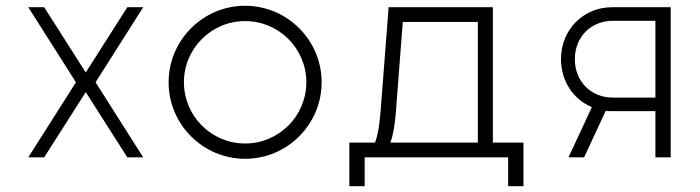

<svg xmlns="http://www.w3.org/2000/svg" viewBox="-20 -545 2423 665"><path d="M421 -520 277 -294 133 -520H78L243 -260L78 0H133L277 -226L421 0H476L311 -260L476 -520Z M829 -48C712 -48 617 -143 617 -260C617 -377 712 -472 829 -472C946 -472 1041 -377 1041 -260C1041 -143 946 -48 829 -48ZM564 -260C564 -114 683 5 829 5C975 5 1094 -114 1094 -260C1094 -406 975 -525 829 -525C683 -525 564 -406 564 -260Z M1793 -51H1687V-520H1326L1298 -157C1294 -111 1289 -78 1279 -51H1190V100H1243V0H1740V100H1793ZM1332 -51C1342 -78 1347 -110 1351 -155L1375 -469H1635V-51Z M1923 -340C1923 -263 1967 -200 2030 -174L1949 0H2003L2078 -161C2085 -160 2093 -160 2100 -160H2250V0H2303V-520H2100C2001 -520 1923 -443 1923 -340ZM1971 -340C1971 -419 2029 -473 2102 -473H2250V-207H2102C2029 -207 1971 -261 1971 -340Z"/></svg>

Font: Grotesk 01 Extrafine
Style: Bold
Weight: 400
Designer: Frank Adebiaye, contributions by Jérémy Landes, Ariel Martín Pérez
Foundry: Velvetyne Type Foundry
Version: Version 3.000;Glyphs 3.1.2 (3150)